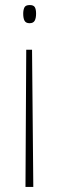

<svg xmlns="http://www.w3.org/2000/svg" viewBox="-20 -547 234 761"><path d="M123 -493Q123 -475 117.5 -465Q112 -455 97 -455Q83 -455 77.5 -464.5Q72 -474 72 -493Q72 -507 76.5 -517Q81 -527 98 -527Q113 -527 118 -518.5Q123 -510 123 -493ZM84 -350H107L112 194H81Z"/></svg>

Font: Noto Sans Lao UI ExtCond Thin
Style: Regular
Weight: 100
Width: 2
Designer: Monotype Design Team
Foundry: Monotype Imaging Inc.
Version: Version 2.000; ttfautohint (v1.8.4.7-5d5b)